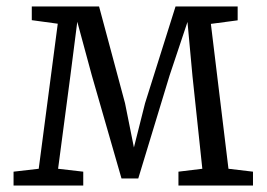

<svg xmlns="http://www.w3.org/2000/svg" viewBox="-20 -575 826 595"><path d="M22 0V-43L100 -52L159 -501.5L78.5 -512.5V-555H287L367.5 -255L395 -118L429.5 -255L524 -555H716.5V-512L633.5 -501L688 -52L764 -43V0H533V-43L607 -52L576.5 -339L561 -507L505.5 -341L408.5 -22H356.5L264.5 -341.5L219.5 -507.5L198 -339.5L160 -52L238 -43V0Z"/></svg>

Font: Merriweather Light
Style: Regular
Weight: 300
Designer: Eben Sorkin
Foundry: Eben Sorkin
Version: Version 2.100